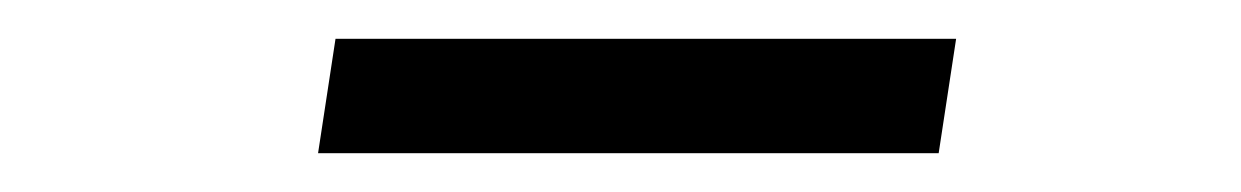

<svg xmlns="http://www.w3.org/2000/svg" viewBox="-20 -380 640 99"><path d="M144 -301 153 -360H473L464 -301Z"/></svg>

Font: NKDuy Mono ExtraLight
Style: Italic
Weight: 200
Italic angle: -9°
Monospace: yes
Designer: NKDuy
Foundry: NKDuy
Version: Version 2.251; ttfautohint (v1.8.4.7-5d5b)